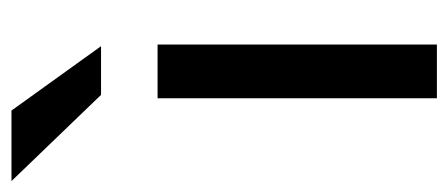

<svg xmlns="http://www.w3.org/2000/svg" viewBox="-338 -552 800 343"><g transform="rotate(-90 62.5 -380.0)"><path d="M59 -499H155V0H59ZM65 -600 -89 -760H37L152 -600Z"/></g></svg>

Font: Syne Medium
Style: Regular
Weight: 500
Designer: Lucas Descroix
Foundry: Bonjour Monde
Version: Version 2.200; ttfautohint (v1.8.4)